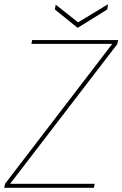

<svg xmlns="http://www.w3.org/2000/svg" viewBox="-27 -890 580 910"><path d="M-7 0 -3 -19 505 -682H122L125 -700H533L529 -681L21 -19H422L418 0ZM485 -870 481 -845 341 -758 233 -845 237 -868 343 -784Z"/></svg>

Font: DM Sans 10pt Thin
Style: Italic
Weight: 250
Italic angle: -10°
Version: Version 4.004;gftools[0.9.30]